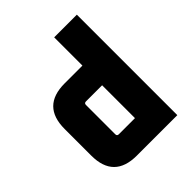

<svg xmlns="http://www.w3.org/2000/svg" viewBox="-203 -870 1000 1000"><g transform="rotate(-45 297.0 -370.0)"><path d="M60 -168V-364Q60 -532 228 -532H359V-740H526V0H228Q60 0 60 -168ZM227 -158Q227 -145 240 -145H359V-387H240Q227 -387 227 -374Z"/></g></svg>

Font: Oxanium ExtraLight ExtraBold
Style: Regular
Weight: 800
Version: Version 2.000